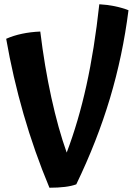

<svg xmlns="http://www.w3.org/2000/svg" viewBox="-20 -785 636 901"><path d="M583 -737Q556 -524 496 -323.5Q436 -123 338 80Q317 88 285 92Q253 96 212 96Q141 -74 90.5 -249.5Q40 -425 9 -603Q43 -618 83 -626.5Q123 -635 169 -637Q189 -473 221 -327Q253 -181 293 -69Q348 -214 385.5 -384Q423 -554 446 -765Q483 -763 517.5 -756Q552 -749 583 -737Z"/></svg>

Font: Atma SemiBold
Style: Regular
Weight: 600
Designer: Gregori Vincens, Jeremie Hornus, Riccardo Olocco, Yoann Minet.
Foundry: black foundry
Version: Version 1.102;PS 1.100;hotconv 1.0.86;makeotf.lib2.5.63406